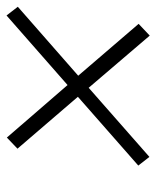

<svg xmlns="http://www.w3.org/2000/svg" viewBox="34 -544 474 582"><g transform="rotate(-90 271.0 -253.0)"><path d="M145 -469.2 304.2 -285.2 515.1 -470.2 541.5 -436 332.5 -252.9 489.7 -69.8 454.1 -36.1 295.9 -221.2 86.4 -37.1 60.1 -70.8 268.6 -253.9 111.3 -437Z"/></g></svg>

Font: Fivo Sans Light
Style: Regular
Weight: 300
Designer: Alexander Slobzheninov
Foundry: Alexander Slobzheninov
Version: 1.0